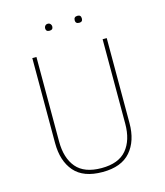

<svg xmlns="http://www.w3.org/2000/svg" viewBox="-123 -931 887 1034"><g transform="rotate(-15 320.0 -414.0)"><path d="M528 -681V-207Q528 -108 477 -49Q426 10 321 10Q214 10 163.5 -48.5Q113 -107 113 -207V-681H136V-210Q136 -117 180.5 -64.5Q225 -12 321 -12Q416 -12 460.5 -65Q505 -118 505 -210V-681ZM407 -838Q426 -838 426 -818Q426 -799 407 -799Q386 -799 386 -818Q386 -838 407 -838ZM261 -818Q261 -799 241 -799Q221 -799 221 -818Q221 -826 226.5 -832Q232 -838 241 -838Q250 -838 255.5 -832Q261 -826 261 -818Z"/></g></svg>

Font: FiraSans
Style: Regular
Weight: 150
Designer: Carrois Corporate & Edenspiekermann AG
Foundry: Carrois Corporate GbR & Edenspiekermann AG
Version: Version 3.106;PS 003.106;hotconv 1.0.70;makeotf.lib2.5.58329